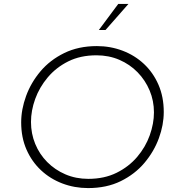

<svg xmlns="http://www.w3.org/2000/svg" viewBox="-20 -952 905 979"><path d="M429 7Q360 7 298 -16.5Q236 -40 189 -84Q142 -128 115 -189.5Q88 -251 88 -328Q88 -394 113 -462.5Q138 -531 186.5 -588.5Q235 -646 307.5 -681.5Q380 -717 474 -717Q543 -717 605 -693.5Q667 -670 714 -626Q761 -582 788 -520Q815 -458 815 -381Q815 -315 790 -247Q765 -179 716.5 -121.5Q668 -64 596 -28.5Q524 7 429 7ZM430 -40Q512 -40 574.5 -71Q637 -102 679.5 -152Q722 -202 743.5 -262Q765 -322 765 -379Q765 -438 743 -490.5Q721 -543 681.5 -583.5Q642 -624 588.5 -647Q535 -670 472 -670Q390 -670 328 -639Q266 -608 223.5 -557.5Q181 -507 159.5 -447.5Q138 -388 138 -330Q138 -271 159.5 -218.5Q181 -166 220.5 -126Q260 -86 313.5 -63Q367 -40 430 -40ZM635 -932 518 -799H484L583 -932Z"/></svg>

Font: Josefin Sans Thin Light
Style: Italic
Weight: 300
Italic angle: -7°
Version: Version 2.000